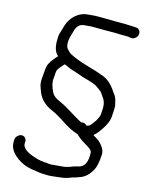

<svg xmlns="http://www.w3.org/2000/svg" viewBox="-85 -647 666 876"><g transform="rotate(10 248.0 -209.5)"><path d="M48 8C41 8 35 11 29 16C23 21 20 27 19 34L18 41C13 73 30 102 68 129C86 142 111 152 143 158C148 159 154 161 159 162C164 163 168 164 172 164L187 166C193 167 203 168 215 168C227 168 239 167 251 167C263 167 273 166 279 165C285 164 290 163 294 162C298 161 303 159 308 158C313 157 320 156 328 154C336 152 344 150 350 148C369 142 387 128 403 104C412 91 419 68 424 34C427 17 421 0 408 -17C401 -26 395 -32 388 -37C381 -42 375 -46 371 -50C379 -55 387 -62 393 -69C421 -100 436 -126 439 -147L444 -182C445 -191 446 -199 444 -207C442 -215 442 -222 441 -227C437 -241 432 -251 426 -259C408 -293 387 -315 360 -326C353 -329 343 -334 331 -339C319 -344 301 -351 278 -360C255 -369 232 -380 209 -394C202 -398 195 -406 187 -417C178 -432 181 -458 197 -494C205 -522 220 -536 242 -536H263C271 -536 278 -536 286 -535L338 -530C364 -528 381 -527 388 -526C395 -525 403 -524 412 -523C434 -521 450 -520 458 -517C466 -514 474 -515 481 -519C488 -523 493 -529 495 -536C497 -543 497 -549 494 -555C491 -561 486 -565 481 -566C476 -567 468 -569 456 -570C444 -571 434 -573 425 -574C416 -575 409 -575 402 -576C395 -577 388 -577 378 -578C368 -579 360 -580 351 -581L297 -586C288 -587 280 -587 271 -587H248C241 -587 233 -586 225 -584C189 -573 163 -547 149 -506C147 -499 143 -491 139 -481C135 -471 133 -457 132 -441C130 -411 136 -389 150 -376C147 -374 141 -368 132 -359C123 -350 116 -341 111 -333C106 -325 102 -310 99 -289L95 -267C92 -249 92 -235 95 -225C98 -215 100 -207 101 -202C110 -171 131 -146 164 -128C179 -120 190 -113 199 -106C207 -100 215 -94 222 -89C248 -67 274 -51 299 -41C311 -27 325 -14 343 -2C361 10 369 20 371 24C373 28 373 36 371 50C369 64 365 76 359 85C353 94 343 101 330 103C317 105 308 106 303 108C298 110 294 111 290 112C286 113 282 113 278 114C274 115 269 116 266 116H231H212C208 116 205 117 202 116L188 114C187 113 185 112 181 112C177 112 169 111 157 108C145 105 137 102 132 100C127 98 121 95 112 91C81 76 66 59 69 41L70 34C71 27 69 21 65 16C61 11 55 8 48 8ZM306 -97C295 -103 270 -121 230 -151C219 -159 206 -167 190 -176C174 -185 162 -195 157 -208C148 -231 144 -250 146 -267L150 -289C151 -295 151 -301 153 -307C155 -313 160 -320 168 -328C176 -336 183 -342 186 -345C191 -342 197 -340 203 -336C209 -332 216 -328 225 -325C234 -322 242 -318 251 -314C266 -307 279 -301 290 -297C301 -293 310 -290 316 -287C322 -284 327 -282 332 -280C337 -278 343 -273 353 -265C363 -257 370 -250 373 -244C376 -238 379 -233 382 -228C392 -213 395 -195 392 -175L388 -148C387 -142 382 -132 371 -116C365 -110 361 -105 358 -101C355 -97 350 -93 346 -90C344 -89 342 -89 340 -88C338 -87 337 -87 335 -87H331C325 -96 317 -99 306 -97Z"/></g></svg>

Font: AppleStorm
Style: Ita
Weight: 400
Foundry: Cannot Into Space Fonts
Version: Version 1.01